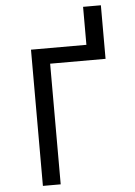

<svg xmlns="http://www.w3.org/2000/svg" viewBox="-61 -986 723 1032"><g transform="rotate(-5 300.0 -470.0)"><path d="M128 0V-735H427V-940H523V-651H224V0Z"/></g></svg>

Font: Iosevka Fixed Medium Extended
Style: Regular
Weight: 500
Width: 7
Monospace: yes
Designer: Belleve Invis
Foundry: Belleve Invis
Version: Version 24.1.1; ttfautohint (v1.8.4)